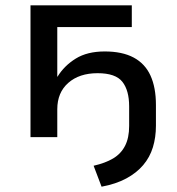

<svg xmlns="http://www.w3.org/2000/svg" viewBox="-20 -517 669 724"><path d="M363 187 333 108Q377 98 406.5 80.5Q436 63 451.5 33Q467 3 467 -42V-116Q467 -176 441.5 -208.5Q416 -241 348 -241Q279 -241 237.5 -204.5Q196 -168 196 -105V0H95V-497H477V-415H196V-228H197Q222 -269 265.5 -296Q309 -323 375 -323Q441 -323 484 -300Q527 -277 547.5 -232Q568 -187 568 -121V-43Q568 1 556.5 38.5Q545 76 520 105.5Q495 135 456 156Q417 177 363 187Z"/></svg>

Font: Nunito Sans 7pt Medium
Style: Regular
Weight: 500
Designer: Vernon Adams
Foundry: Vernon Adams
Version: Version 3.101;gftools[0.9.27]